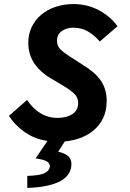

<svg xmlns="http://www.w3.org/2000/svg" viewBox="-20 -684 640 943"><path d="M267 12Q179 12 119 -24Q59 -60 24 -115L113 -193Q141 -151 178.5 -128Q216 -105 263 -105Q308 -105 336 -124Q364 -143 364 -178Q364 -206 344 -224.5Q324 -243 289 -264L228 -300Q206 -313 186 -330.5Q166 -348 151 -369Q136 -390 127.5 -416Q119 -442 119 -474Q119 -517 136 -552Q153 -587 183 -612Q213 -637 253.5 -650.5Q294 -664 341 -664Q410 -664 467 -633Q524 -602 557 -555L470 -480Q447 -508 414.5 -528Q382 -548 340 -548Q306 -548 283 -531Q260 -514 260 -484Q260 -458 277.5 -441Q295 -424 322 -407L392 -362Q416 -347 436.5 -330Q457 -313 472 -292.5Q487 -272 495.5 -246.5Q504 -221 504 -188Q504 -139 485.5 -102Q467 -65 434.5 -39.5Q402 -14 359 -1Q316 12 267 12ZM114 239V180Q172 178 196.5 167.5Q221 157 225 135Q226 120 212 110Q198 100 155 94L226 -11H312L266 61Q304 70 319 87Q334 104 330 134Q322 186 265.5 211Q209 236 114 239Z"/></svg>

Font: Source Code Pro
Style: Bold Italic
Weight: 700
Italic angle: -11°
Monospace: yes
Designer: Paul D. Hunt, Teo Tuominen
Foundry: Adobe Systems Incorporated
Version: Version 1.050;PS 1.000;hotconv 16.6.51;makeotf.lib2.5.65220